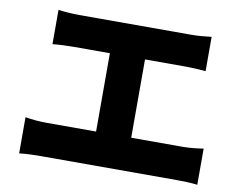

<svg xmlns="http://www.w3.org/2000/svg" viewBox="-77 -820 1154 915"><g transform="rotate(10 500.0 -362.0)"><path d="M582 -175V-554H778C807 -554 844 -552 876 -549V-715C845 -711 808 -708 778 -708H236C205 -708 161 -711 135 -715V-549C161 -552 205 -554 236 -554H412V-175H173C141 -175 102 -178 69 -184V-9C104 -13 142 -14 173 -14H832C857 -14 902 -13 931 -9V-184C905 -180 870 -175 832 -175Z"/></g></svg>

Font: Noto Sans T Chinese Black
Style: Bold
Weight: 900
Designer: Ryoko NISHIZUKA (kana & ideographs); Paul D. Hunt (Latin, Greek & Cyrillic); Wenlong ZHANG (bopomofo); Sandoll Communica
Foundry: Adobe Systems Incorporated
Version: Version 1.000;PS 1;hotconv 1.0.78;makeotf.lib2.5.61930